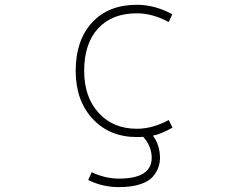

<svg xmlns="http://www.w3.org/2000/svg" viewBox="-20 -555 1040 794"><path d="M677.7 -58.6 693.4 -27.3Q642.6 1 612.3 5.9Q641.6 44.9 641.6 98.6Q641.6 117.2 635.3 136.2Q628.9 155.3 612.3 175.3Q595.7 195.3 559.6 207Q523.4 218.8 471.7 218.8Q404.3 218.8 344.7 189.5L359.4 157.2Q415 183.6 471.7 183.6Q606.4 183.6 607.4 98.6Q607.4 49.8 572.3 10.7Q565.4 11.7 545.9 11.7Q432.6 11.7 362.8 -64Q293 -139.6 293 -261.7Q293 -387.7 360.4 -461.4Q427.7 -535.2 545.9 -535.2Q620.1 -535.2 692.4 -496.1L677.7 -463.9Q610.4 -500 545.9 -500Q443.4 -500 385.7 -437.5Q328.1 -375 328.1 -261.7Q328.1 -153.3 388.2 -87.9Q448.2 -22.5 545.9 -22.5Q610.4 -22.5 677.7 -58.6Z"/></svg>

Font: GenEi Gothic M ExtraLight
Style: Regular
Weight: 200
Designer: o_tamon (Modified); [Source Han Sans]
Ryoko NISHIZUKA  (kana & ideographs); Paul D. Hunt (Latin, Greek & Cyrillic); Wenl
Version: Version 1.1a;Original Version 1.004